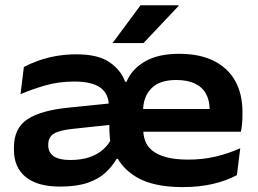

<svg xmlns="http://www.w3.org/2000/svg" viewBox="-20 -710 998 744"><path d="M687.5 15Q573.5 15 508 -24.2Q442.5 -63.5 421 -129.5L408.5 -151.5Q405 -176 404 -202.2Q403 -228.5 403 -252.5L402 -297.5Q402 -346 369.5 -370Q337 -394 268 -394Q207.5 -394 155.5 -379Q103.5 -364 59.5 -345L72.5 -450.5Q96 -463 126.8 -474.2Q157.5 -485.5 195.2 -492.5Q233 -499.5 277 -499.5Q359 -499.5 403.5 -469.5Q448 -439.5 465 -393H470Q491 -442.5 542 -472Q593 -501.5 674 -501.5Q754.5 -501.5 809.2 -473.8Q864 -446 891.8 -395.8Q919.5 -345.5 919.5 -276.5V-265.5Q919.5 -248.5 918 -231Q916.5 -213.5 913.5 -199.5H789Q791 -221.5 791.8 -243.2Q792.5 -265 792.5 -283Q792.5 -320.5 778.2 -346.5Q764 -372.5 735.2 -386.2Q706.5 -400 662.5 -400Q598.5 -400 566.5 -367.5Q534.5 -335 534.5 -280.5V-251L535 -239V-208Q535 -184.5 543 -163.2Q551 -142 570.8 -126Q590.5 -110 624.5 -100.8Q658.5 -91.5 710.5 -91.5Q765 -91.5 815 -103.2Q865 -115 911 -135.5L898 -31.5Q858.5 -10 805.8 2.5Q753 15 687.5 15ZM212.5 13Q125 13 79.5 -24.2Q34 -61.5 34 -129.5V-138.5Q34 -213.5 86.5 -248Q139 -282.5 246.5 -293L413.5 -310L419 -227.5L260.5 -210.5Q208.5 -205 187.8 -191.5Q167 -178 167 -150V-146Q167 -119.5 187.8 -104.8Q208.5 -90 252.5 -90Q296 -90 327.8 -101.2Q359.5 -112.5 380.5 -131.5Q401.5 -150.5 411.5 -172.5L458 -94.5H432Q415.5 -66 389 -41.2Q362.5 -16.5 320 -1.8Q277.5 13 212.5 13ZM470.5 -199.5V-287.5H887V-199.5ZM524.5 -689.5H672V-687L536 -543H417.5V-545Z"/></svg>

Font: AnekLatin_SemiExpandedSemiBold
Style: Regular
Weight: 600
Width: 6
Designer: Yesha Goshar
Foundry: Ek Type
Version: Version 1.003